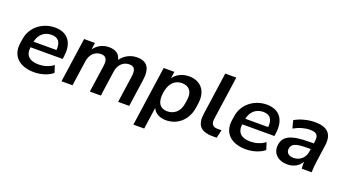

<svg xmlns="http://www.w3.org/2000/svg" viewBox="-67 -1360 3889 2183"><g transform="rotate(20 1878.0 -268.0)"><path d="M319.3 10.7C400.4 10.7 487.3 -15.1 543 -61L515.6 -147.5C463.4 -106.9 398.9 -89.8 338.4 -89.8C231.4 -89.8 171.9 -138.2 186.5 -242.7H575.7L580.6 -278.8C605 -446.3 527.3 -549.3 374.5 -549.3C223.1 -549.3 89.8 -448.7 68.4 -295.9L60.5 -244.1C37.6 -81.5 147 10.7 319.3 10.7ZM364.7 -457.5C444.8 -457.5 483.4 -411.1 474.6 -314H197.3C217.3 -408.2 281.2 -457.5 364.7 -457.5Z M783.2 0 827.1 -306.2C838.9 -389.6 893.6 -444.3 966.3 -444.3C1026.9 -444.3 1051.8 -412.1 1039.6 -325.2L992.7 0H1126L1169.4 -306.2C1181.6 -389.6 1236.3 -444.3 1309.6 -444.3C1369.6 -444.3 1394 -412.1 1381.3 -325.2L1335 0H1469.2L1516.6 -330.1C1538.1 -482.4 1486.3 -549.3 1365.7 -549.3C1286.6 -549.3 1214.8 -510.3 1171.4 -448.2C1154.8 -518.6 1105.5 -549.3 1026.9 -549.3C952.1 -549.3 888.7 -515.1 846.7 -457L858.4 -539.1H727.1L649.9 0Z M1717.3 183.6 1754.9 -79.6C1778.3 -22.9 1837.9 10.7 1915.5 10.7C2052.2 10.7 2167.5 -83 2190.4 -244.1L2197.8 -295.9C2220.7 -457 2132.3 -549.3 1995.6 -549.3C1917 -549.3 1847.2 -515.6 1807.6 -457.5L1819.3 -539.1H1689.9L1586.4 183.6ZM1895 -89.8C1809.1 -89.8 1763.2 -148.4 1780.3 -270C1797.9 -391.6 1860.4 -448.7 1946.3 -448.7C2025.4 -448.7 2080.1 -398.9 2065.4 -295.9L2057.6 -244.1C2043 -139.2 1974.6 -89.8 1895 -89.8Z M2478.5 0H2526.9L2550.3 -98.6H2498.5C2441.9 -98.6 2419.9 -132.8 2427.7 -189L2503.4 -718.8H2369.6L2296.9 -206.5C2277.8 -73.7 2323.7 0 2478.5 0Z M2881.3 10.7C2962.4 10.7 3049.3 -15.1 3105 -61L3077.6 -147.5C3025.4 -106.9 2960.9 -89.8 2900.4 -89.8C2793.5 -89.8 2733.9 -138.2 2748.5 -242.7H3137.7L3142.6 -278.8C3167 -446.3 3089.4 -549.3 2936.5 -549.3C2785.2 -549.3 2651.9 -448.7 2630.4 -295.9L2622.6 -244.1C2599.6 -81.5 2709 10.7 2881.3 10.7ZM2926.8 -457.5C3006.8 -457.5 3045.4 -411.1 3036.6 -314H2759.3C2779.3 -408.2 2843.3 -457.5 2926.8 -457.5Z M3385.3 10.7C3461.4 10.7 3522 -25.4 3555.2 -83C3552.7 -55.2 3553.2 -27.3 3556.6 0H3676.3C3677.2 -47.9 3682.1 -96.2 3689 -143.6L3716.3 -336.9C3737.8 -485.8 3668 -549.3 3518.1 -549.3C3437.5 -549.3 3337.9 -523.9 3276.4 -484.9L3300.8 -392.1C3365.2 -429.7 3433.1 -448.2 3497.6 -448.2C3571.8 -448.2 3601.6 -421.4 3591.8 -350.6L3586.9 -316.9H3542.5C3304.2 -316.9 3224.6 -269 3209.5 -162.1C3195.3 -64 3265.1 10.7 3385.3 10.7ZM3426.3 -83C3364.7 -83 3332.5 -115.2 3339.4 -165C3347.2 -219.7 3389.6 -244.6 3532.7 -244.6H3576.7L3571.3 -210C3560.1 -131.3 3497.6 -83 3426.3 -83Z"/></g></svg>

Font: Winston SemiBold
Style: Italic
Weight: 600
Italic angle: -8.13011°
Designer: Vernon Adams, Kim Jin-seong, David Berlow, Cristiano Sobral
Foundry: The Winston Project Authors
Version: Version 3.004